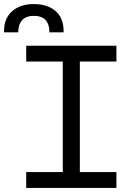

<svg xmlns="http://www.w3.org/2000/svg" viewBox="-45 -925 661 945"><path d="M84 -622V-700H528V-622H348V-78H528V0H84V-78H264V-622ZM45 -766H-25V-772Q-25 -836 16 -871Q56 -905 122 -905Q188 -905 228 -871Q268 -837 268 -772V-766H198V-771Q198 -804 180 -826Q160 -847 122 -847Q84 -847 64 -826Q45 -804 45 -771Z"/></svg>

Font: Rilu
Style: Regular
Weight: 500
Designer: Alí Sinisterra
Foundry: Alí Sinisterra
Version: 0.1